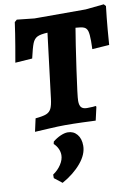

<svg xmlns="http://www.w3.org/2000/svg" viewBox="-104 -723 810 1120"><g transform="rotate(-10 301.0 -163.0)"><path d="M125 -416 24 -409Q28 -431 40.5 -504Q53 -577 62 -643L76 -655L179 -644H482L591 -655L602 -643Q594 -576 588 -506Q582 -436 581 -416L480 -409L481 -457Q481 -498 475.5 -516Q470 -534 455 -540.5Q440 -547 405 -549Q391 -467 368.5 -309.5Q346 -152 346 -126Q346 -99 356.5 -87.5Q367 -76 390 -76Q410 -76 424 -77Q438 -78 442 -79L445 -74L427 5Q406 4 351 2Q296 0 245 0Q209 0 148 3.5Q87 7 67 8L84 -69Q128 -73 148 -81Q168 -89 177.5 -107.5Q187 -126 192 -166L239 -549Q197 -547 178 -537.5Q159 -528 149 -503Q139 -478 125 -416ZM254 44Q288 44 309 69Q330 94 330 136Q330 187 287 238.5Q244 290 174 329L128 293V272Q158 252 176.5 223.5Q195 195 195 168Q195 148 186 129Q177 110 162 97L165 83Q187 65 211 54.5Q235 44 254 44Z"/></g></svg>

Font: Alegreya SC ExtraBold
Style: Italic
Weight: 800
Italic angle: -7°
Designer: Juan Pablo del Peral
Foundry: Huerta Tipografica
Version: Version 2.007; ttfautohint (v1.6)